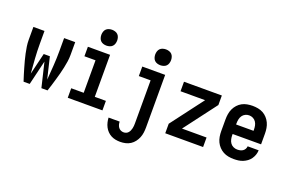

<svg xmlns="http://www.w3.org/2000/svg" viewBox="-117 -1174 2733 1821"><g transform="rotate(20 1250.0 -263.5)"><path d="M129 0Q118 -32 108.5 -64Q99 -96 89.5 -128Q80 -160 71.5 -192.5Q63 -225 56 -257.5Q49 -290 44 -323.5Q39 -357 39 -390V-520H151V-390Q151 -316 156 -242.5Q161 -169 167 -95L219 -312H281L333 -95Q339 -169 344 -242.5Q349 -316 349 -390V-520H461V-390Q461 -357 456 -323.5Q451 -290 444 -257.5Q437 -225 428.5 -192.5Q420 -160 410.5 -128Q401 -96 391.5 -64Q382 -32 371 0H309L250 -247L191 0Z M575 0V-96H701V-424H589V-520H813V-96H925V0ZM750 -590Q734 -590 718 -595Q702 -600 691 -611Q680 -622 675 -638Q670 -654 670 -670Q670 -686 675 -702Q680 -718 691 -729Q702 -740 718 -745Q734 -750 750 -750Q766 -750 782 -745Q798 -740 809 -729Q820 -718 825 -702Q830 -686 830 -670Q830 -654 825 -638Q820 -622 809 -611Q798 -600 782 -595Q766 -590 750 -590Z M1184 223Q1160 223 1136.5 218.5Q1113 214 1092 203Q1071 192 1054 174.5Q1037 157 1026 135.5Q1015 114 1009.5 90.5Q1004 67 1003 44H1115Q1115 59 1119 74Q1123 89 1132 101.5Q1141 114 1155 120.5Q1169 127 1184 127Q1197 127 1209.5 122Q1222 117 1230.5 107Q1239 97 1244 85.5Q1249 74 1252 61.5Q1255 49 1256 36Q1257 23 1257 10V-424H1138V-520H1369V10Q1369 37 1365.5 63.5Q1362 90 1352 114.5Q1342 139 1325.5 160.5Q1309 182 1286.5 196.5Q1264 211 1237.5 217Q1211 223 1184 223ZM1294 -590Q1278 -590 1262 -595Q1246 -600 1235 -611Q1224 -622 1219 -638Q1214 -654 1214 -670Q1214 -686 1219 -702Q1224 -718 1235 -729Q1246 -740 1262 -745Q1278 -750 1294 -750Q1310 -750 1326 -745Q1342 -740 1353 -729Q1364 -718 1369 -702Q1374 -686 1374 -670Q1374 -654 1369 -638Q1364 -622 1353 -611Q1342 -600 1326 -595Q1310 -590 1294 -590Z M1559 0V-96L1807 -424H1559V-520H1941V-424L1693 -96H1941V0Z M2252 8Q2225 8 2197.5 3Q2170 -2 2146 -15Q2122 -28 2103 -48Q2084 -68 2072 -93Q2060 -118 2055.5 -145.5Q2051 -173 2051 -200V-320Q2051 -347 2055.5 -374.5Q2060 -402 2071.5 -426.5Q2083 -451 2101.5 -471.5Q2120 -492 2144 -505Q2168 -518 2195.5 -523Q2223 -528 2250 -528Q2277 -528 2304.5 -523Q2332 -518 2356 -505Q2380 -492 2398.5 -471.5Q2417 -451 2428.5 -426.5Q2440 -402 2444.5 -374.5Q2449 -347 2449 -320V-212H2162V-200Q2162 -180 2166.5 -159.5Q2171 -139 2182.5 -122.5Q2194 -106 2213 -97Q2232 -88 2252 -88Q2267 -88 2281.5 -91Q2296 -94 2308 -102Q2320 -110 2327.5 -123Q2335 -136 2336 -151H2447Q2446 -127 2438.5 -105Q2431 -83 2417.5 -63.5Q2404 -44 2385 -30Q2366 -16 2344 -7Q2322 2 2299 5Q2276 8 2252 8ZM2162 -308H2338V-320Q2338 -340 2334 -360Q2330 -380 2318.5 -397Q2307 -414 2288.5 -423Q2270 -432 2250 -432Q2230 -432 2211.5 -423Q2193 -414 2181.5 -397Q2170 -380 2166 -360Q2162 -340 2162 -320Z"/></g></svg>

Font: Iosevka SS08 Regular
Style: Bold
Weight: 700
Monospace: yes
Designer: Belleve Invis
Foundry: Belleve Invis
Version: Version 16.3.4; ttfautohint (v1.8.4)